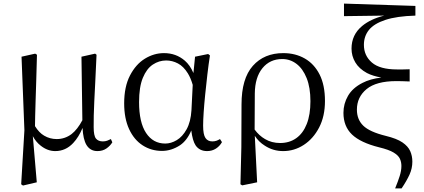

<svg xmlns="http://www.w3.org/2000/svg" viewBox="-20 -827 2361 1070"><path d="M98 200 116 -101 100 -511 176 -528 186 -522Q184 -440 182 -378.5Q180 -317 178.5 -269Q177 -221 176 -181Q175 -152 175 -124Q198 -87 226 -71Q258 -52 296 -52Q342 -52 379 -80Q412 -106 439 -157L434 -511L510 -528L518 -522Q514 -436 511 -372.5Q508 -309 505.5 -263.5Q503 -218 502.5 -183.5Q502 -149 502 -119Q502 -70 515 -54.5Q528 -39 553 -39Q567 -39 577.5 -43Q588 -47 598 -52L606 -34Q594 -14 573 0.5Q552 15 523 15Q483 15 462 -19Q443 -51 440 -114Q419 -63 388 -30Q346 15 288 15Q245 15 207 -15Q180 -36 163 -68L185 189L108 207Z M883 14Q823 14 775 -17Q727 -48 699.5 -107.5Q672 -167 672 -251Q672 -344 704.5 -406.5Q737 -469 787.5 -500Q838 -531 894 -531Q961 -531 1010 -489Q1039 -464 1058 -420L1067 -511L1140 -526L1150 -518Q1142 -467 1135.5 -410.5Q1129 -354 1123.5 -300Q1118 -246 1115 -201Q1112 -156 1112 -127Q1112 -77 1125 -58Q1138 -39 1163 -39Q1176 -39 1186 -42.5Q1196 -46 1206 -52L1217 -35Q1205 -13 1183.5 1Q1162 15 1134 15Q1092 15 1070 -17Q1053 -43 1046 -100Q1023 -45 984 -18Q935 14 883 14ZM1054 -354Q1043 -392 1027 -418Q1003 -457 971.5 -473.5Q940 -490 906 -490Q866 -490 831.5 -467Q797 -444 776 -393Q755 -342 755 -258Q755 -145 794 -86Q833 -27 901 -27Q933 -27 965 -46Q997 -65 1020 -106.5Q1043 -148 1047 -213Z M1320 200 1325 -6 1326 -245Q1326 -389 1389 -460Q1452 -531 1559 -531Q1626 -531 1678.5 -501Q1731 -471 1761 -412Q1791 -353 1791 -264Q1791 -179 1758.5 -116.5Q1726 -54 1673 -19.5Q1620 15 1558 15Q1502 15 1456 -15Q1422 -36 1400 -70L1413 189L1330 206ZM1399 -105Q1424 -71 1457 -52Q1494 -30 1541 -30Q1593 -30 1631 -57Q1669 -84 1689.5 -136Q1710 -188 1710 -263Q1710 -339 1689 -391.5Q1668 -444 1632.5 -471Q1597 -498 1553 -498Q1484 -498 1442.5 -447Q1401 -396 1400 -306Z M2182 223Q2198 184 2207.5 154Q2217 124 2217 98Q2217 76 2208.5 57.5Q2200 39 2173.5 23Q2147 7 2093 -6Q1989 -32 1941.5 -77.5Q1894 -123 1894 -198Q1894 -249 1919.5 -293Q1945 -337 2000 -365Q2042 -387 2105 -395Q2058 -403 2025 -420Q1981 -444 1960 -479.5Q1939 -515 1939 -556Q1939 -633 1998 -682Q2045 -721 2121 -740L1897 -737V-807L2295 -794V-740Q2191 -737 2127.5 -716Q2064 -695 2036 -660Q2008 -625 2008 -577Q2008 -517 2052.5 -478.5Q2097 -440 2193 -440H2226Q2247 -440 2263 -441V-373Q2242 -374 2222 -374.5Q2202 -375 2189 -375Q2077 -375 2023 -330.5Q1969 -286 1969 -216Q1969 -161 2004.5 -126.5Q2040 -92 2129 -70Q2191 -55 2222.5 -33.5Q2254 -12 2266 15Q2278 42 2278 74Q2278 111 2262.5 145.5Q2247 180 2218 223Z"/></svg>

Font: Early Summer Mincho
Style: Regular
Weight: 400
Designer: GuiWonder
Version: Version 1.002